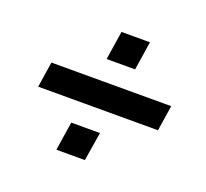

<svg xmlns="http://www.w3.org/2000/svg" viewBox="-95 -654 789 735"><g transform="rotate(20 300.0 -286.5)"><path d="M54 -235 70 -339H558L542 -235ZM202 -32 220 -149H337L318 -32ZM264 -424 282 -541H398L380 -424Z"/></g></svg>

Font: Nunito Sans 10pt ExtraBold
Style: Italic
Weight: 800
Italic angle: -9°
Designer: Vernon Adams
Foundry: Vernon Adams
Version: Version 3.101;gftools[0.9.27]